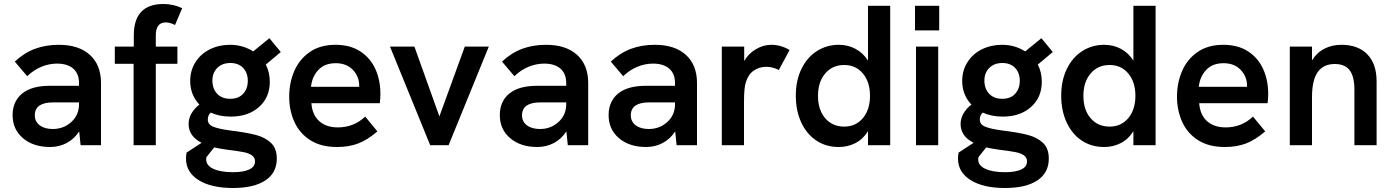

<svg xmlns="http://www.w3.org/2000/svg" viewBox="-20 -726 6963 960"><path d="M376 -69Q351 -31 313.5 -11Q276 9 230 9Q147 9 95 -35Q43 -79 43 -151Q43 -191 59.5 -221Q76 -251 106 -269Q152 -297 229 -297H375V-311Q375 -358 346 -383Q317 -408 265 -408Q225 -408 186.5 -392Q148 -376 116 -345L54 -418Q101 -462 155 -482Q209 -502 274 -502Q374 -502 429.5 -451.5Q485 -401 485 -311V0H383ZM244 -81Q298 -81 336.5 -116Q375 -151 375 -204V-214H245Q201 -214 177 -198Q154 -181 154 -150Q154 -118 178.5 -99.5Q203 -81 244 -81Z M648 -407H554V-493H649V-549Q649 -706 797 -706Q847 -706 891 -685L855 -601Q829 -614 809 -614Q759 -614 759 -549V-493H867V-407H759V0H648Z M910 67Q910 48 913 37L988 -12Q923 -45 923 -106Q923 -133 937 -158Q951 -183 977 -203Q931 -252 931 -321Q931 -374 957.5 -415.5Q984 -457 1029.5 -479.5Q1075 -502 1130 -502Q1194 -502 1246 -469L1327 -535L1384 -466L1309 -403Q1329 -365 1329 -317Q1329 -239 1275 -191Q1221 -143 1134 -143Q1077 -143 1034 -163Q1019 -150 1019 -128Q1019 -104 1045 -93Q1071 -82 1128 -74Q1211 -64 1258.5 -51.5Q1306 -39 1335 -11.5Q1364 16 1364 67Q1364 138 1307 176Q1250 214 1145 214Q1036 214 973 174.5Q910 135 910 67ZM1219 -322Q1219 -362 1195.5 -386.5Q1172 -411 1132 -411Q1091 -411 1066.5 -386.5Q1042 -362 1042 -323Q1042 -283 1065.5 -257.5Q1089 -232 1132 -232Q1173 -232 1196 -257.5Q1219 -283 1219 -322ZM1145 135Q1197 135 1226 121.5Q1255 108 1255 81Q1255 62 1240 51Q1225 40 1197 34.5Q1169 29 1112 22Q1070 16 1051 11L1012 60Q1011 64 1011 71Q1011 102 1047.5 118.5Q1084 135 1145 135Z M1426 -243Q1426 -312 1451.5 -371Q1477 -430 1529 -466Q1581 -502 1657 -502Q1731 -502 1781.5 -469Q1832 -436 1857 -380.5Q1882 -325 1882 -256Q1882 -236 1879 -210H1537Q1541 -152 1576 -120.5Q1611 -89 1669 -89Q1749 -89 1806 -143L1867 -69Q1818 -27 1772 -9Q1726 9 1665 9Q1585 9 1531.5 -25Q1478 -59 1452 -116.5Q1426 -174 1426 -243ZM1776 -292V-298Q1776 -344 1744 -377Q1712 -410 1659 -410Q1603 -410 1571.5 -376Q1540 -342 1535 -292Z M1930 -493H2052L2177 -144L2304 -493H2424L2223 0H2131Z M2812 -69Q2787 -31 2749.5 -11Q2712 9 2666 9Q2583 9 2531 -35Q2479 -79 2479 -151Q2479 -191 2495.5 -221Q2512 -251 2542 -269Q2588 -297 2665 -297H2811V-311Q2811 -358 2782 -383Q2753 -408 2701 -408Q2661 -408 2622.5 -392Q2584 -376 2552 -345L2490 -418Q2537 -462 2591 -482Q2645 -502 2710 -502Q2810 -502 2865.5 -451.5Q2921 -401 2921 -311V0H2819ZM2680 -81Q2734 -81 2772.5 -116Q2811 -151 2811 -204V-214H2681Q2637 -214 2613 -198Q2590 -181 2590 -150Q2590 -118 2614.5 -99.5Q2639 -81 2680 -81Z M3356 -69Q3331 -31 3293.5 -11Q3256 9 3210 9Q3127 9 3075 -35Q3023 -79 3023 -151Q3023 -191 3039.5 -221Q3056 -251 3086 -269Q3132 -297 3209 -297H3355V-311Q3355 -358 3326 -383Q3297 -408 3245 -408Q3205 -408 3166.5 -392Q3128 -376 3096 -345L3034 -418Q3081 -462 3135 -482Q3189 -502 3254 -502Q3354 -502 3409.5 -451.5Q3465 -401 3465 -311V0H3363ZM3224 -81Q3278 -81 3316.5 -116Q3355 -151 3355 -204V-214H3225Q3181 -214 3157 -198Q3134 -181 3134 -150Q3134 -118 3158.5 -99.5Q3183 -81 3224 -81Z M3589 -493H3701V-421Q3722 -458 3759.5 -480Q3797 -502 3836 -502Q3884 -502 3928 -476L3874 -376Q3862 -383 3845 -387.5Q3828 -392 3812 -392Q3777 -392 3749.5 -373.5Q3722 -355 3710 -317Q3700 -290 3700 -218V0H3589Z M3959 -247Q3959 -324 3987.5 -382Q4016 -440 4065 -471Q4114 -502 4174 -502Q4220 -502 4258 -481.5Q4296 -461 4320 -423V-697H4431V0H4320V-70Q4295 -30 4257 -10.5Q4219 9 4174 9Q4109 9 4060.5 -24Q4012 -57 3985.5 -115.5Q3959 -174 3959 -247ZM4330 -247Q4330 -316 4294.5 -358.5Q4259 -401 4201 -401Q4142 -401 4106 -358.5Q4070 -316 4070 -247Q4070 -177 4106 -135Q4142 -93 4201 -93Q4259 -93 4294.5 -135.5Q4330 -178 4330 -247Z M4560 -493H4671V0H4560ZM4555 -697H4676V-574H4555Z M4770 67Q4770 48 4773 37L4848 -12Q4783 -45 4783 -106Q4783 -133 4797 -158Q4811 -183 4837 -203Q4791 -252 4791 -321Q4791 -374 4817.5 -415.5Q4844 -457 4889.5 -479.5Q4935 -502 4990 -502Q5054 -502 5106 -469L5187 -535L5244 -466L5169 -403Q5189 -365 5189 -317Q5189 -239 5135 -191Q5081 -143 4994 -143Q4937 -143 4894 -163Q4879 -150 4879 -128Q4879 -104 4905 -93Q4931 -82 4988 -74Q5071 -64 5118.5 -51.5Q5166 -39 5195 -11.5Q5224 16 5224 67Q5224 138 5167 176Q5110 214 5005 214Q4896 214 4833 174.5Q4770 135 4770 67ZM5079 -322Q5079 -362 5055.5 -386.5Q5032 -411 4992 -411Q4951 -411 4926.5 -386.5Q4902 -362 4902 -323Q4902 -283 4925.5 -257.5Q4949 -232 4992 -232Q5033 -232 5056 -257.5Q5079 -283 5079 -322ZM5005 135Q5057 135 5086 121.5Q5115 108 5115 81Q5115 62 5100 51Q5085 40 5057 34.5Q5029 29 4972 22Q4930 16 4911 11L4872 60Q4871 64 4871 71Q4871 102 4907.5 118.5Q4944 135 5005 135Z M5286 -247Q5286 -324 5314.5 -382Q5343 -440 5392 -471Q5441 -502 5501 -502Q5547 -502 5585 -481.5Q5623 -461 5647 -423V-697H5758V0H5647V-70Q5622 -30 5584 -10.5Q5546 9 5501 9Q5436 9 5387.5 -24Q5339 -57 5312.5 -115.5Q5286 -174 5286 -247ZM5657 -247Q5657 -316 5621.5 -358.5Q5586 -401 5528 -401Q5469 -401 5433 -358.5Q5397 -316 5397 -247Q5397 -177 5433 -135Q5469 -93 5528 -93Q5586 -93 5621.5 -135.5Q5657 -178 5657 -247Z M5865 -243Q5865 -312 5890.5 -371Q5916 -430 5968 -466Q6020 -502 6096 -502Q6170 -502 6220.5 -469Q6271 -436 6296 -380.5Q6321 -325 6321 -256Q6321 -236 6318 -210H5976Q5980 -152 6015 -120.5Q6050 -89 6108 -89Q6188 -89 6245 -143L6306 -69Q6257 -27 6211 -9Q6165 9 6104 9Q6024 9 5970.5 -25Q5917 -59 5891 -116.5Q5865 -174 5865 -243ZM6215 -292V-298Q6215 -344 6183 -377Q6151 -410 6098 -410Q6042 -410 6010.5 -376Q5979 -342 5974 -292Z M6429 -493H6540V-424Q6564 -463 6602 -482.5Q6640 -502 6687 -502Q6770 -502 6816.5 -454.5Q6863 -407 6863 -319V0H6752V-278Q6752 -344 6728 -375Q6704 -406 6654 -406Q6597 -406 6568.5 -365.5Q6540 -325 6540 -240V0H6429Z"/></svg>

Font: Hanken Grotesk SemiBold
Style: Regular
Weight: 600
Designer: Alfredo Marco Pradil
Foundry: Hanken Design Co.
Version: Version 3.014